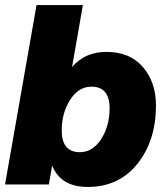

<svg xmlns="http://www.w3.org/2000/svg" viewBox="-25 -732 655 762"><path d="M323 10Q216 10 182 -75L169 0H-5L120 -712H304L261 -466Q312 -526 397 -526Q491 -526 542.5 -465.5Q594 -405 594 -314Q594 -174 520.5 -82Q447 10 323 10ZM292 -128Q343 -128 376.5 -180Q410 -232 410 -302Q410 -388 338 -388Q287 -388 253.5 -336Q220 -284 220 -214Q220 -128 292 -128Z"/></svg>

Font: Creato Display Black
Style: Italic
Weight: 900
Italic angle: -10°
Version: Version 1.000